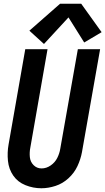

<svg xmlns="http://www.w3.org/2000/svg" viewBox="-20 -998 563 1026"><path d="M215 -763 137 -834 301 -978H414L523 -826L430 -771L346 -905ZM201 8Q157 8 116 -8.5Q75 -25 51 -59.5Q27 -94 22.5 -138.5Q18 -183 26 -227L115 -735H234L142 -209Q137 -184 139.5 -158.5Q142 -133 159.5 -115.5Q177 -98 202 -98Q228 -98 251 -114Q274 -130 286 -154Q298 -178 302 -203L396 -735H515L418 -185Q411 -147 394 -110.5Q377 -74 346 -45.5Q315 -17 276.5 -4.5Q238 8 201 8Z"/></svg>

Font: Iosevka SS08
Style: Bold Italic
Weight: 700
Italic angle: -10°
Monospace: yes
Designer: Belleve Invis
Foundry: Belleve Invis
Version: 2.1.0; ttfautohint (v1.8.2)